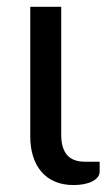

<svg xmlns="http://www.w3.org/2000/svg" viewBox="-20 -526 306 552"><path d="M67 -506.5H156V-138.5Q156 -100.5 172.5 -80.8Q189 -61 225.5 -61H266.5V-33Q266.5 -23.5 260.5 -16.2Q254.5 -9 244.2 -4Q234 1 220.5 3.5Q207 6 191.5 6Q161 6 137.8 -4Q114.5 -14 98.8 -32.5Q83 -51 75 -76.8Q67 -102.5 67 -133.5Z"/></svg>

Font: Lato
Style: Regular
Weight: 400
Designer: Lukasz Dziedzic with Adam Twardoch and Botio Nikoltchev
Foundry: tyPoland Lukasz Dziedzic
Version: Version 2.015; 2015-08-06; http://www.latofonts.com/